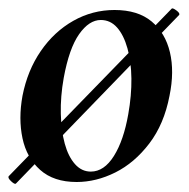

<svg xmlns="http://www.w3.org/2000/svg" viewBox="-26 -423 454 461"><path d="M12 18Q9 20 0.5 12Q-8 4 -5 0L386 -402Q388 -405 397.5 -398Q407 -391 404 -387ZM158 14Q103 14 70.5 -15Q38 -44 28 -91Q18 -138 28 -193Q40 -254 72 -300.5Q104 -347 150 -373Q196 -399 249 -399Q305 -399 338 -371.5Q371 -344 382 -297.5Q393 -251 381 -193Q368 -125 332.5 -78.5Q297 -32 251 -9Q205 14 158 14ZM192 -11Q224 -11 247.5 -48.5Q271 -86 282 -149Q290 -194 289.5 -234.5Q289 -275 280 -307Q271 -339 255 -357Q239 -375 216 -375Q188 -375 164 -341Q140 -307 127 -236Q119 -191 120 -150Q121 -109 129.5 -78Q138 -47 154 -29Q170 -11 192 -11Z"/></svg>

Font: Cormorant Infant Light
Style: Bold Italic
Weight: 700
Italic angle: -10°
Version: Version 4.001